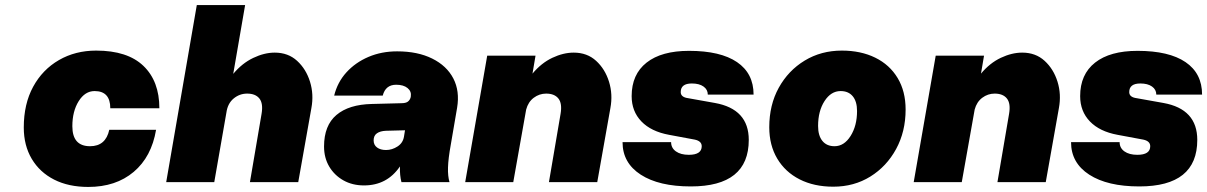

<svg xmlns="http://www.w3.org/2000/svg" viewBox="-20 -720 4772 759"><path d="M74 -216Q74 -309 111 -377Q148 -445 213 -482.5Q278 -520 360 -520Q484 -520 547 -459.5Q610 -399 610 -292H416Q416 -360 354 -360Q316 -360 291 -320Q266 -280 266 -221Q266 -142 336 -142Q398 -142 412 -207H597Q579 -100 508.5 -40.5Q438 19 329 19Q251 19 194 -10Q137 -39 105.5 -92Q74 -145 74 -216Z M1014 -270Q1021 -311 1005.5 -330.5Q990 -350 957 -350Q927 -350 903.5 -330.5Q880 -311 875 -275L827 0H637L758 -700H949L902 -428Q937 -470 981 -491Q1025 -512 1066 -512Q1119 -512 1154.5 -479.5Q1190 -447 1205.5 -397Q1221 -347 1211 -293L1159 0H968Z M1762 -148Q1752 -93 1751 -58Q1750 -23 1757 0H1567Q1560 -26 1561 -62Q1510 13 1419 13Q1373 13 1337.5 -7Q1302 -27 1281.5 -61.5Q1261 -96 1261 -141Q1261 -224 1310 -265.5Q1359 -307 1450 -309L1566 -312Q1584 -312 1592 -318Q1600 -324 1603 -334L1604 -339Q1607 -359 1591 -372Q1575 -385 1546 -385Q1504 -385 1493 -342H1301Q1314 -395 1349.5 -434Q1385 -473 1436.5 -495Q1488 -517 1550 -517Q1631 -517 1688.5 -488.5Q1746 -460 1772 -410Q1798 -360 1787 -294ZM1457 -165Q1457 -147 1470.5 -137Q1484 -127 1506 -127Q1530 -127 1551.5 -141Q1573 -155 1577 -180L1581 -205L1505 -203Q1483 -202 1470 -193Q1457 -184 1457 -165Z M2196 -270Q2203 -311 2187.5 -330.5Q2172 -350 2139 -350Q2112 -350 2090 -333.5Q2068 -317 2060 -287L2009 0H1819L1906 -500H2097L2085 -429Q2120 -471 2163.5 -491.5Q2207 -512 2248 -512Q2301 -512 2336.5 -479.5Q2372 -447 2387.5 -397Q2403 -347 2393 -293L2341 0H2150Z M2727 -168 2625 -187Q2554 -200 2515.5 -240Q2477 -280 2477 -340Q2477 -426 2536 -472.5Q2595 -519 2704 -519Q2828 -519 2893.5 -474.5Q2959 -430 2959 -346H2778Q2778 -366 2761 -378Q2744 -390 2715 -390Q2671 -390 2671 -356Q2671 -338 2694 -333L2806 -313Q2940 -289 2940 -167Q2940 17 2711 17Q2585 17 2513 -29.5Q2441 -76 2441 -158H2633Q2633 -135 2652 -121.5Q2671 -108 2703 -108Q2754 -108 2754 -142Q2754 -162 2727 -168Z M3021 -217Q3021 -305 3058.5 -373Q3096 -441 3161 -480.5Q3226 -520 3308 -520Q3383 -520 3440 -492Q3497 -464 3528.5 -411.5Q3560 -359 3560 -287Q3560 -200 3522.5 -131Q3485 -62 3420.5 -22Q3356 18 3274 18Q3198 18 3141 -11Q3084 -40 3052.5 -93Q3021 -146 3021 -217ZM3368 -281Q3368 -319 3351 -339.5Q3334 -360 3303 -360Q3265 -360 3239.5 -320.5Q3214 -281 3214 -222Q3214 -184 3231 -163Q3248 -142 3279 -142Q3317 -142 3342.5 -182.5Q3368 -223 3368 -281Z M3969 -270Q3976 -311 3960.5 -330.5Q3945 -350 3912 -350Q3885 -350 3863 -333.5Q3841 -317 3833 -287L3782 0H3592L3679 -500H3870L3858 -429Q3893 -471 3936.5 -491.5Q3980 -512 4021 -512Q4074 -512 4109.5 -479.5Q4145 -447 4160.5 -397Q4176 -347 4166 -293L4114 0H3923Z M4500 -168 4398 -187Q4327 -200 4288.5 -240Q4250 -280 4250 -340Q4250 -426 4309 -472.5Q4368 -519 4477 -519Q4601 -519 4666.5 -474.5Q4732 -430 4732 -346H4551Q4551 -366 4534 -378Q4517 -390 4488 -390Q4444 -390 4444 -356Q4444 -338 4467 -333L4579 -313Q4713 -289 4713 -167Q4713 17 4484 17Q4358 17 4286 -29.5Q4214 -76 4214 -158H4406Q4406 -135 4425 -121.5Q4444 -108 4476 -108Q4527 -108 4527 -142Q4527 -162 4500 -168Z"/></svg>

Font: Overused Grotesk Black
Style: Italic
Weight: 900
Italic angle: -10°
Version: Version 0.003